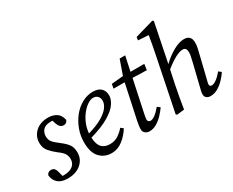

<svg xmlns="http://www.w3.org/2000/svg" viewBox="-105 -1128 1857 1530"><g transform="rotate(-30 823.0 -363.5)"><path d="M329 -129Q329 -67 282.5 -27Q236 13 160 13Q102 13 71.5 -14Q41 -41 36 -86Q40 -99 50.5 -106.5Q61 -114 73 -114Q95 -114 105.5 -102.5Q116 -91 121 -70L132 -27Q135 -26 138.5 -26Q142 -26 146 -26Q198 -26 227 -49Q256 -72 256 -111Q256 -135 245 -157Q234 -179 191 -210Q154 -239 128.5 -269.5Q103 -300 103 -347Q103 -386 123 -418Q143 -450 178.5 -468.5Q214 -487 262 -487Q306 -487 338 -467.5Q370 -448 381 -399Q372 -371 343 -371Q308 -371 292 -418L283 -447Q280 -448 276.5 -448Q273 -448 269 -448Q217 -448 195.5 -424Q174 -400 174 -366Q174 -335 189.5 -314.5Q205 -294 248 -262Q293 -228 311 -200.5Q329 -173 329 -129Z M653 -444Q630 -444 602.5 -426Q575 -408 549 -376Q523 -344 505.5 -302.5Q488 -261 484 -214Q567 -238 616.5 -267.5Q666 -297 687.5 -327.5Q709 -358 709 -385Q709 -413 693.5 -428.5Q678 -444 653 -444ZM565 13Q499 13 456.5 -32Q414 -77 414 -173Q414 -233 435 -289.5Q456 -346 492 -390.5Q528 -435 575.5 -461Q623 -487 675 -487Q724 -487 749.5 -463Q775 -439 775 -395Q775 -363 750 -324.5Q725 -286 661.5 -247Q598 -208 484 -175Q487 -111 514 -83.5Q541 -56 587 -56Q634 -56 668 -80Q702 -104 722 -129L745 -111Q714 -60 667 -23.5Q620 13 565 13Z M867 -111 934 -425H832L839 -465L947 -475L994 -609H1045L1016 -474H1143L1135 -420L1006 -424L945 -137Q936 -97 936 -79Q936 -68 943.5 -62Q951 -56 960 -56Q998 -56 1058 -128L1083 -109Q1062 -79 1035 -51Q1008 -23 977 -5Q946 13 912 13Q890 13 873.5 0Q857 -13 857 -38Q857 -49 859 -64.5Q861 -80 867 -111Z M1168 8 1158 0 1255 -477Q1264 -521 1272.5 -565.5Q1281 -610 1288 -655L1193 -661L1197 -690L1370 -740L1380 -732L1308 -376Q1356 -423 1412.5 -455Q1469 -487 1514 -487Q1579 -487 1579 -418Q1579 -394 1573.5 -369.5Q1568 -345 1562 -320L1517 -135Q1512 -114 1508 -99.5Q1504 -85 1504 -77Q1504 -56 1524 -56Q1542 -56 1568.5 -75Q1595 -94 1622 -128L1646 -109Q1627 -80 1599.5 -51.5Q1572 -23 1540 -5Q1508 13 1474 13Q1450 13 1436.5 1Q1423 -11 1423 -30Q1423 -47 1427.5 -63.5Q1432 -80 1439 -111L1482 -287Q1488 -313 1493 -336Q1498 -359 1498 -374Q1498 -400 1489 -410Q1480 -420 1463 -420Q1436 -420 1395 -398.5Q1354 -377 1299 -333L1273 -210Q1263 -158 1253 -105.5Q1243 -53 1235 0Z"/></g></svg>

Font: Source Serif Pro
Style: Italic
Weight: 400
Italic angle: -12°
Designer: Frank Grießhammer
Foundry: Adobe Systems Incorporated
Version: Version 3.001;hotconv 1.0.111;makeotfexe 2.5.65597